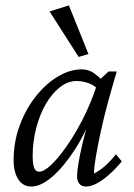

<svg xmlns="http://www.w3.org/2000/svg" viewBox="-20 -681 496 709"><path d="M95.7 7.8Q64.5 7.8 47.4 -19Q30.3 -45.9 30.3 -88.9Q30.3 -157.2 52.7 -217.8Q75.2 -278.3 112.3 -325.2Q149.4 -372.1 193.8 -398.4Q238.3 -424.8 281.2 -424.8Q305.7 -424.8 324.2 -412.6Q342.8 -400.4 362.3 -378.9L346.7 -346.7Q330.1 -365.2 308.1 -373.5Q286.1 -381.8 261.7 -381.8Q230.5 -381.8 201.2 -358.9Q171.9 -335.9 149.4 -297.4Q127 -258.8 113.8 -208.5Q100.6 -158.2 100.6 -103.5Q100.6 -76.2 106 -61.5Q111.3 -46.9 125 -46.9Q141.6 -46.9 167.5 -70.8Q193.4 -94.7 224.1 -138.2Q254.9 -181.6 284.2 -238.3Q313.5 -294.9 335.9 -361.3L343.8 -382.8L380.9 -417H411.1Q394.5 -361.3 378.9 -304.2Q363.3 -247.1 352.1 -194.8Q340.8 -142.6 334 -102.5Q327.1 -62.5 327.1 -40Q349.6 -51.8 369.1 -69.3Q388.7 -86.9 408.2 -111.3L429.7 -85Q405.3 -55.7 381.8 -35.2Q358.4 -14.6 336.9 -3.4Q315.4 7.8 297.9 7.8Q281.2 7.8 272.9 -2.4Q264.6 -12.7 264.6 -30.3Q264.6 -47.9 269.5 -77.6Q274.4 -107.4 285.6 -155.3Q296.9 -203.1 318.4 -277.3H328.1Q297.9 -192.4 256.3 -128.4Q214.8 -64.5 172.9 -28.3Q130.9 7.8 95.7 7.8ZM270.5 -470.7 163.1 -638.7 234.4 -661.1 306.6 -481.4Z"/></svg>

Font: Crimson Pro ExtraLight Light
Style: Italic
Weight: 300
Italic angle: -12°
Version: Version 1.002